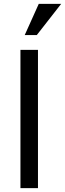

<svg xmlns="http://www.w3.org/2000/svg" viewBox="-20 -966 334 986"><path d="M85 0V-710H175V0ZM169 -786H107L179 -946H294Z"/></svg>

Font: Rising Sun
Style: Regular
Weight: 400
Designer: Matt McInerney, Pablo Impallari, Rodrigo Fuenzalida (Raleway font), Stephen Hutchings (Greek), Cristiano Sobral (main ch
Foundry: The Rising Sun Project Authors
Version: Version 4.327; ttfautohint (v1.8.4.7-5d5b-dirty)